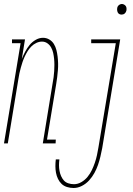

<svg xmlns="http://www.w3.org/2000/svg" viewBox="-44 -717 664 960"><path d="M564 -644Q558 -644 553 -646.5Q548 -649 545.5 -653.5Q543 -658 542 -664Q541 -670 542 -676Q543 -685 550 -691Q557 -697 566 -697Q571 -697 576.5 -694Q582 -691 585 -686.5Q588 -682 588.5 -676Q589 -670 588 -664Q586 -655 579.5 -649.5Q573 -644 564 -644ZM-24 0 59 -501H16V-520H81L65 -422Q72 -440 81.5 -458Q91 -476 103.5 -491.5Q116 -507 134 -517.5Q152 -528 171 -528Q188 -528 202.5 -519.5Q217 -511 225.5 -497Q234 -483 238 -467Q242 -451 244 -434.5Q246 -418 246.5 -400.5Q247 -383 245.5 -366Q244 -349 242 -331.5Q240 -314 237 -297L191 -19H235L234 0H170L219 -300Q222 -315 224 -330.5Q226 -346 227 -361.5Q228 -377 228 -392.5Q228 -408 226.5 -423Q225 -438 222 -452Q219 -466 212 -479Q205 -492 193 -500.5Q181 -509 166 -509Q152 -509 138 -502.5Q124 -496 113 -485Q102 -474 94 -461Q86 -448 79.5 -434Q73 -420 68.5 -406.5Q64 -393 60 -378.5Q56 -364 53 -350Q50 -336 48 -322L-5 0ZM324 223Q307 223 291 218Q275 213 264 202.5Q253 192 246 177.5Q239 163 236 147Q233 131 233 114Q233 97 235 80H253Q251 95 251 109Q251 123 253.5 137Q256 151 261.5 163.5Q267 176 275.5 185.5Q284 195 297.5 199.5Q311 204 326 204Q345 204 363 193.5Q381 183 394 167Q407 151 415.5 133Q424 115 430.5 96Q437 77 441 58Q445 39 448 21L535 -501H412V-520H557L467 24Q463 45 458 66Q453 87 446 107.5Q439 128 428 148Q417 168 401.5 185Q386 202 365.5 212.5Q345 223 324 223Z"/></svg>

Font: Iosevka HT Thin Extended
Style: Italic
Weight: 100
Width: 7
Italic angle: -9°
Monospace: yes
Designer: Belleve Invis
Foundry: Belleve Invis
Version: Version 32.3.0; ttfautohint (v1.8.4)